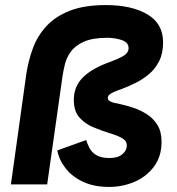

<svg xmlns="http://www.w3.org/2000/svg" viewBox="-20 -727 697 757"><path d="M410 10Q351 10 308 -10Q265 -30 239 -63Q213 -96 206 -134L320 -175Q324 -160 333 -143Q342 -126 360.5 -115Q379 -104 412 -104Q445 -104 462.5 -119Q480 -134 480 -153Q480 -167 470.5 -175.5Q461 -184 445 -190.5Q429 -197 409 -203Q380 -212 347.5 -225.5Q315 -239 293 -264Q271 -289 271 -333Q271 -386 307 -422Q343 -458 417 -484Q443 -494 458.5 -502Q474 -510 480.5 -518.5Q487 -527 487 -537Q487 -560 460 -569Q433 -578 404 -578Q345 -578 310.5 -562.5Q276 -547 259 -523Q242 -499 236 -474Q230 -449 227 -430L166 0H23L84 -437Q92 -489 110 -537.5Q128 -586 163 -624Q198 -662 255 -684.5Q312 -707 397 -707Q499 -707 561 -670.5Q623 -634 623 -560Q623 -516 607 -485Q591 -454 566 -433.5Q541 -413 513.5 -399.5Q486 -386 462 -377Q442 -370 429.5 -364.5Q417 -359 411 -353.5Q405 -348 405 -341Q405 -334 411 -329.5Q417 -325 428.5 -322Q440 -319 456 -316Q479 -311 506 -302Q533 -293 558.5 -277Q584 -261 600.5 -234.5Q617 -208 617 -168Q617 -110 587 -70Q557 -30 510 -10Q463 10 410 10Z"/></svg>

Font: Hanken Grotesk ExtraBold
Style: Italic
Weight: 800
Italic angle: -8°
Designer: Alfredo Marco Pradil
Foundry: Hanken Design Co.
Version: Version 3.013